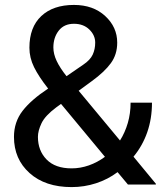

<svg xmlns="http://www.w3.org/2000/svg" viewBox="-20 -741 669 771"><path d="M36.1 -191.4Q36.1 -251 70.6 -295.7Q105 -340.3 173.3 -385.3Q135.3 -433.6 116.7 -471.4Q98.1 -509.3 98.1 -549.3Q98.1 -631.8 145.8 -676.5Q193.4 -721.2 276.9 -721.2Q354 -721.2 402.3 -676.8Q450.7 -632.3 450.7 -569.8Q450.7 -522 425 -487.1Q399.4 -452.1 349.1 -415.5L295.9 -376.5L461.9 -176.8Q481.9 -208.5 493.2 -247.1Q504.4 -285.6 504.4 -328.6H590.3Q590.3 -264.6 571.3 -210Q552.2 -155.3 516.1 -111.8L606.4 -2.4L605.5 0H493.7L452.1 -49.8Q413.1 -20.5 365.7 -5.1Q318.4 10.3 267.6 10.3Q161.6 10.3 98.9 -45.9Q36.1 -102.1 36.1 -191.4ZM267.6 -64.9Q302.7 -64.9 336.9 -76.9Q371.1 -88.9 401.4 -111.3L225.1 -323.7L205.6 -309.6Q161.1 -276.4 146.7 -246.1Q132.3 -215.8 132.3 -191.4Q132.3 -136.2 167 -100.6Q201.7 -64.9 267.6 -64.9ZM194.3 -550.3Q194.3 -524.4 207.5 -496.3Q220.7 -468.3 247.1 -435.1L314.5 -481.4Q342.3 -500 352.3 -521.7Q362.3 -543.5 362.3 -569.8Q362.3 -599.6 338.6 -622.6Q314.9 -645.5 276.9 -645.5Q237.3 -645.5 215.8 -617.9Q194.3 -590.3 194.3 -550.3Z"/></svg>

Font: TypoPRO Roboto Slab
Style: Regular
Weight: 400
Designer: Google
Version: Version 1.100263; 2013; ttfautohint (v0.94.20-1c74) -l 8 -r 